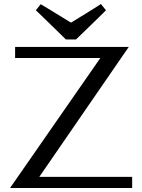

<svg xmlns="http://www.w3.org/2000/svg" viewBox="-20 -933 706 953"><path d="M55 -700V-645H478L30 0H636V-55H175L619 -700ZM332 -821Q332 -820 343 -827Q354 -834 370.5 -844Q387 -854 406.5 -866Q426 -878 442.5 -888.5Q459 -899 470 -906Q481 -913 481 -913L506 -882Q506 -882 495 -871Q484 -860 467.5 -844Q451 -828 431.5 -809Q412 -790 395.5 -774Q379 -758 368 -747.5Q357 -737 357 -737H307Q307 -737 296 -748Q285 -759 268.5 -775Q252 -791 232.5 -810Q213 -829 196.5 -845Q180 -861 169 -871.5Q158 -882 158 -882L182 -912Q182 -912 193.5 -905.5Q205 -899 221.5 -888.5Q238 -878 257.5 -866.5Q277 -855 293.5 -844.5Q310 -834 321 -827.5Q332 -821 332 -821Z"/></svg>

Font: Tenor Sans
Style: Regular
Weight: 400
Designer: Denis Masharov
Foundry: Denis Masharov
Version: Version 1.1